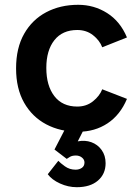

<svg xmlns="http://www.w3.org/2000/svg" viewBox="-20 -537 585 800"><path d="M509 -381 406 -340Q395 -369 367.5 -390.5Q340 -412 302 -412Q240 -412 206.5 -369.5Q173 -327 173 -254Q173 -180 206.5 -136.5Q240 -93 302 -93Q340 -93 367.5 -115Q395 -137 406 -165L509 -125Q481 -58 428 -23Q375 12 306 12Q231 12 172.5 -19Q114 -50 80.5 -109Q47 -168 47 -252Q47 -337 80.5 -396Q114 -455 172.5 -486Q231 -517 306 -517Q372 -517 426.5 -482.5Q481 -448 509 -381ZM300 243Q264 243 230 227.5Q196 212 179 189L223 133Q231 142 250.5 156Q270 170 295 170Q310 170 321 162.5Q332 155 332 140Q332 128 321.5 119.5Q311 111 296 111Q281 111 271.5 116.5Q262 122 258 125L207 86L251 1H330L304 52Q334 46 360.5 55.5Q387 65 403.5 88Q420 111 420 143Q420 188 388 215.5Q356 243 300 243Z"/></svg>

Font: Inclusive Sans SemiBold
Style: Regular
Weight: 600
Designer: Olivia King
Foundry: Olivia King
Version: Version 2.004